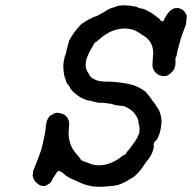

<svg xmlns="http://www.w3.org/2000/svg" viewBox="-20 -677 732 732"><path d="M448 -657Q449 -657 470 -656Q480 -655 493 -652.5Q506 -650 506 -649Q506 -646 517 -645Q521 -645 529 -642Q556 -631 576 -614Q579 -612 583 -609Q590 -603 591 -601Q593 -597 597 -596Q601 -595 603 -597Q604 -599 606.5 -604Q609 -609 609.5 -609.5Q610 -610 611.5 -613.5Q613 -617 613.5 -617Q614 -617 615 -619Q616 -621 616 -621Q616 -621 617 -622.5Q618 -624 619.5 -625.5Q621 -627 621 -627.5Q621 -628 622 -628.5Q623 -629 624.5 -631.5Q626 -634 628 -635.5Q630 -637 631 -638Q635 -641 638 -642Q640 -643 640 -643.5Q640 -644 644 -645Q648 -646 648 -646Q648 -646 653 -646L659 -647L672 -642Q673 -641 674 -641Q683 -635 689 -624Q690 -622 691 -620Q692 -618 692 -616.5Q692 -615 692 -615Q692 -615 691.5 -609Q691 -603 690.5 -598Q690 -593 689.5 -588.5Q689 -584 687 -578.5Q685 -573 682.5 -566Q680 -559 678 -555Q672 -541 664 -510Q659 -491 657 -485Q653 -462 652 -461Q648 -459 649 -444Q650 -427 644 -414Q640 -406 633 -400Q623 -390 612 -387Q609 -387 603 -387Q597 -387 594 -388Q572 -394 563 -417Q560 -426 562 -445Q563 -454 563 -459.5Q563 -465 563 -465Q566 -467 563 -489Q560 -508 549 -522Q546 -527 536 -535Q526 -543 525 -542Q525 -542 522 -544Q503 -558 489 -563Q481 -566 472 -567Q456 -570 439 -567Q416 -564 397 -554Q386 -548 377 -542Q374 -540 370 -537Q366 -534 362 -530Q358 -527 354.5 -523.5Q351 -520 348.5 -518.5Q346 -517 346 -517Q346 -519 339 -511L334 -502Q333 -501 332 -498.5Q331 -496 326 -488Q319 -477 314 -463Q309 -452 308 -444Q305 -428 308 -416Q311 -406 319 -395Q321 -392 321 -391Q321 -388 325 -385Q327 -383 329 -381Q334 -377 345.5 -372Q357 -367 377 -366Q402 -366 406 -365Q408 -365 411.5 -365Q415 -365 415.5 -365Q416 -365 422 -364Q443 -362 453 -360Q458 -359 460 -359Q474 -357 495 -350Q510 -344 524 -335Q538 -326 538 -324Q538 -324 541 -320Q545 -316 553 -305Q557 -299 560 -295Q563 -291 565.5 -288Q568 -285 570.5 -281Q573 -277 575 -274Q577 -271 577.5 -270.5Q578 -270 581 -265Q584 -260 584.5 -259.5Q585 -259 587 -255Q595 -236 596 -215Q596 -209 595.5 -208.5Q595 -208 595 -202Q593 -183 588 -167Q583 -153 578 -145Q574 -141 574 -140Q573 -140 572.5 -139Q572 -138 571 -138Q569 -138 567 -131Q564 -123 566 -124V-123Q566 -122 566 -121L567 -120Q566 -119 566 -115Q563 -97 552 -79Q547 -71 536 -58Q534 -56 532 -52Q521 -34 509 -21Q506 -18 503 -15Q499 -9 487 -1Q442 28 420 30Q417 31 413 31.5Q409 32 399.5 32.5Q390 33 382.5 34Q375 35 358.5 35Q342 35 335 34Q307 29 289 21Q274 14 270 12Q246 3 231 -8Q228 -11 225.5 -12.5Q223 -14 220 -17Q215 -22 209 -24Q202 -26 200 -24Q197 -22 193 -14Q191 -11 186.5 -4.5Q182 2 180.5 6Q179 10 177 13Q170 24 159 28Q156 30 154 31Q148 34 137 31Q124 27 112 12Q106 3 104 -8Q104 -10 105 -10.5Q106 -11 106 -14.5Q106 -18 105.5 -18Q105 -18 105 -19Q105 -22 115 -47Q125 -71 133 -94Q136 -104 136.5 -104Q137 -104 138 -106.5Q139 -109 138.5 -109Q138 -109 138 -110Q142 -122 146 -143Q152 -167 154 -185Q155 -201 157 -209.5Q159 -218 162 -223.5Q165 -229 170 -235Q173 -238 173.5 -237.5Q174 -237 178 -239Q188 -247 198 -247Q203 -247 211 -245Q219 -243 223 -240.5Q227 -238 227.5 -238Q228 -238 232 -234Q240 -225 242.5 -215.5Q245 -206 242 -179Q240 -161 245 -141Q249 -123 256 -111Q266 -95 279 -81Q284 -76 284.5 -74Q285 -72 288.5 -68.5Q292 -65 297 -62.5Q302 -60 304 -60Q306 -60 316 -56Q330 -49 351 -47Q381 -45 412 -60Q431 -69 447 -83L453 -87L454 -86Q459 -89 462 -93Q463 -95 463 -95Q463 -95 461 -94L464 -98Q468 -103 472 -107Q481 -118 488 -129Q490 -133 490 -133V-132V-130L491 -132Q493 -134 496.5 -141Q500 -148 501 -148Q503 -149 505 -156Q505 -158 506 -159.5Q507 -161 508 -163Q509 -165 510 -167Q512 -173 512 -186Q511 -201 510 -201Q509 -201 509 -203Q509 -215 503 -229Q498 -238 491 -247Q480 -259 464 -267Q458 -270 458 -270L456 -271Q453 -273 448 -273Q443 -273 438.5 -274Q434 -275 428 -275Q416 -277 411 -279Q405 -281 399 -282Q394 -282 391 -283Q387 -284 373 -285Q370 -285 370 -285Q370 -285 368 -285Q366 -285 362.5 -285Q359 -285 357 -285Q352 -286 345 -287.5Q338 -289 333.5 -290.5Q329 -292 328 -292L326 -293Q324 -294 323 -293Q321 -292 309 -296Q290 -303 279 -311Q278 -312 274 -315Q264 -322 256 -330Q247 -340 247 -343Q247 -344 243 -350Q239 -356 239 -356V-355H238Q234 -360 231 -370V-371Q231 -372 230 -374Q226 -383 225 -389Q224 -393 223 -401.5Q222 -410 222 -411Q222 -412 221.5 -421Q221 -430 221.5 -430.5Q222 -431 222.5 -438Q223 -445 223.5 -445.5Q224 -446 224.5 -450Q225 -454 225.5 -454.5Q226 -455 226 -457.5Q226 -460 227 -461.5Q228 -463 229 -466.5Q230 -470 231 -472Q233 -478 234 -486Q236 -493 236 -495Q236 -495 237 -497Q238 -503 242 -515Q243 -520 242.5 -520Q242 -520 244 -523Q262 -556 287 -582Q289 -584 291 -585.5Q293 -587 294 -588Q295 -589 295 -589Q295 -587 301 -592Q304 -595 304 -594.5Q304 -594 307.5 -596.5Q311 -599 311 -598.5Q311 -598 313 -599.5Q315 -601 316 -601.5Q317 -602 320.5 -604Q324 -606 325 -606Q332 -609 337 -612Q338 -613 339 -613Q340 -613 341.5 -613.5Q343 -614 344.5 -614.5Q346 -615 347 -615Q347 -615 351 -617Q355 -619 359 -621Q363 -623 363 -623.5Q363 -624 365.5 -625Q368 -626 368 -626.5Q368 -627 369 -627Q374 -628 376 -631Q376 -631 378.5 -632Q381 -633 381 -633.5Q381 -634 383 -635.5Q385 -637 387 -638Q400 -645 407 -647Q408 -647 408.5 -647.5Q409 -648 412 -648.5Q415 -649 416 -649.5Q417 -650 419 -651Q427 -653 426.5 -654Q426 -655 441 -656Q447 -656 448 -657Z"/></svg>

Font: TT2020 Style E
Style: Italic
Weight: 400
Italic angle: -15°
Version: Version 0.2.000